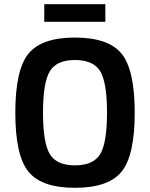

<svg xmlns="http://www.w3.org/2000/svg" viewBox="-20 -882 715 915"><path d="M482 -778H191V-862H482ZM337 -703Q497 -703 559.5 -626Q622 -549 622 -345Q622 -141 559.5 -64Q497 13 337 13Q178 13 115.5 -64Q53 -141 53 -345Q53 -549 115.5 -626Q178 -703 337 -703ZM337 -596Q250 -596 217.5 -542.5Q185 -489 185 -345Q185 -201 217.5 -147.5Q250 -94 337 -94Q425 -94 457.5 -147.5Q490 -201 490 -345Q490 -489 457.5 -542.5Q425 -596 337 -596Z"/></svg>

Font: Exo 2.0 Semi Bold
Style: Regular
Weight: 600
Designer: Natanael Gama
Version: Version 1.001;PS 001.001;hotconv 1.0.70;makeotf.lib2.5.58329